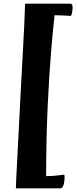

<svg xmlns="http://www.w3.org/2000/svg" viewBox="-20 -776 418 1040"><path d="M65.9 244Q65.9 232 68.4 182.5Q70.9 133 74.9 58Q78.9 -17 83.4 -107.5Q87.9 -198 92.9 -293.5Q97.9 -389 102.9 -478Q107.9 -567 111.4 -639.5Q114.9 -712 115.9 -756H360.3Q367.6 -756 370.3 -751.6Q373.1 -747.2 373.1 -735.2Q373.1 -721.2 370 -705.5Q366.8 -689.9 362.1 -689.9Q357.6 -689.9 334.9 -691.5Q312.1 -693.1 275.4 -693.4Q275.1 -683.6 272 -657.7Q268.9 -631.7 264.9 -589.7Q260.9 -547.7 256.3 -490.8Q251.6 -433.8 247.1 -363.1Q242.6 -292.5 238.6 -208.1Q234.6 -123.7 232.3 -26.9Q229.9 69.9 229.9 178.1Q259.7 177.6 279.5 175.7Q299.3 173.8 310.6 172.1Q321.8 170.3 324.6 170.3Q328.6 170.3 329.2 174.2Q329.8 178.1 329.8 189.9Q329.8 197.1 327.8 210.3Q325.8 223.4 320.8 233.7Q315.8 244 306.3 244Z"/></svg>

Font: Briem Hand Thin
Style: Regular
Weight: 100
Designer: Gunnlaugur SE Briem, Eben Sorkin
Foundry: Sorkin Type Co.
Version: Version 1.003